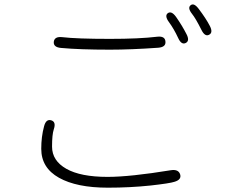

<svg xmlns="http://www.w3.org/2000/svg" viewBox="-20 -844 1040 889"><path d="M479 25Q335 25 253 -21Q171 -67 171 -155Q171 -211 184 -259Q193 -294 217 -287Q241 -280 229 -245Q221 -221 221 -165Q221 -100 287 -62.5Q353 -25 478 -25Q582 -25 772 -56Q806 -61 814 -37Q822 -12 787 -2Q766 5 677 15Q582 25 479 25ZM489 -614Q350 -614 263 -622Q227 -625 229 -650Q232 -676 268 -672Q336 -664 489 -664Q625 -664 708 -674Q744 -678 746 -652Q749 -626 713 -623Q586 -614 489 -614ZM840 -645Q820 -635 805 -668Q785 -711 762 -742Q741 -771 757 -783Q774 -795 795 -766Q823 -726 843 -687Q860 -655 840 -645ZM948 -683Q929 -673 913 -705Q886 -759 869 -780Q847 -808 863 -820Q878 -832 900 -803Q934 -758 951 -725Q968 -693 948 -683Z"/></svg>

Font: Resource Han Rounded KR Light
Style: Regular
Weight: 300
Designer: Cyano Hao (round all glyphs); Ryoko NISHIZUKA 西塚涼子 (kana, bopomofo & ideographs); Paul D. Hunt (Latin, Greek & Cyrillic)
Foundry: Cyano Hao
Version: 0.990